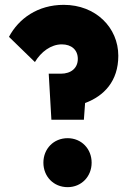

<svg xmlns="http://www.w3.org/2000/svg" viewBox="-20 -761 536 792"><path d="M192 -267H326L331 -336C409 -365 468 -426 468 -531C468 -647 375 -741 243 -741C135 -741 57 -684 17 -609L124 -505C149 -547 190 -578 235 -578C274 -578 301 -556 301 -518C301 -480 273 -457 231 -457H181ZM159 -90C159 -33 201 11 259 11C316 11 358 -33 358 -90C358 -147 316 -191 259 -191C201 -191 159 -147 159 -90Z"/></svg>

Font: MV Cash ExtraBold
Style: Regular
Weight: 800
Designer: Rodrigo Fuenzalida
Foundry: fragTYPE
Version: Version 1.100;Glyphs 3.1.2 (3151)